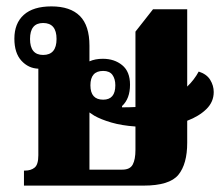

<svg xmlns="http://www.w3.org/2000/svg" viewBox="-20 -581 697 601"><path d="M55 0V-47H58Q77 -47 88.5 -56.5Q100 -66 100 -95V-366Q69 -367 47 -391Q25 -415 25 -460Q25 -508 54.5 -534.5Q84 -561 141 -561Q200 -561 230 -531Q260 -501 260 -438V-389Q278 -397 302 -397Q338 -397 362.5 -377Q387 -357 387 -316Q387 -272 362 -249V-245Q384 -245 404 -246V-482L459 -552H566V-310Q588 -331 602 -357Q627 -349 638 -331Q649 -313 649 -293Q649 -262 626 -239.5Q603 -217 566 -203V-134Q566 -68 538.5 -34Q511 0 429 0ZM115 -409Q157 -409 157 -459Q157 -509 115 -509Q74 -509 74 -459Q74 -409 115 -409ZM303 -269Q341 -269 341 -314Q341 -334 332 -346.5Q323 -359 303 -359Q263 -359 263 -314Q263 -269 303 -269ZM260 -50H363Q387 -50 395.5 -66Q404 -82 404 -112V-185Q361 -188 328.5 -197.5Q296 -207 275 -219Q267 -224 260 -229Z"/></svg>

Font: Noto Serif Thai Condensed Black
Style: Regular
Weight: 900
Width: 3
Designer: Monotype Design Team
Foundry: Monotype Imaging Inc.
Version: Version 2.002; ttfautohint (v1.8.4.7-5d5b)